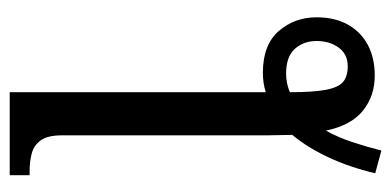

<svg xmlns="http://www.w3.org/2000/svg" viewBox="-230 -570 824 405"><g transform="rotate(-90 182.5 -368.0)"><path d="M19 11Q32 -44 53 -88.5Q74 -133 100 -164Q100 -178 99.5 -191Q99 -204 99 -218V-650Q99 -680 88.5 -694.5Q78 -709 61 -713.5Q44 -718 25 -718H15V-760H190V-220Q200 -223 210 -224.5Q220 -226 231 -226Q290 -226 319 -192.5Q348 -159 348 -113Q348 -74 332.5 -46.5Q317 -19 289.5 -4.5Q262 10 225 10Q182 10 151 -15Q120 -40 109 -93Q95 -68 85 -38Q75 -8 67 24ZM245 -47Q270 -47 284 -66Q298 -85 298 -113Q298 -140 281.5 -158.5Q265 -177 229 -177Q219 -177 209 -175Q199 -173 190 -169Q190 -120 195 -93.5Q200 -67 211.5 -57Q223 -47 245 -47Z"/></g></svg>

Font: Noto Serif SemiCondensed
Style: Regular
Weight: 400
Width: 4
Designer: Monotype Design Team
Foundry: Monotype Imaging Inc.
Version: Version 2.013